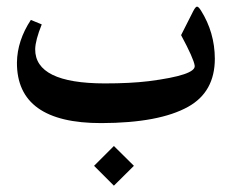

<svg xmlns="http://www.w3.org/2000/svg" viewBox="-20 -344 709 586"><path d="M327.6 101.6 388.7 162.1 327.6 222.7 267.1 162.1ZM299.3 -89.4Q377.4 -89.4 433.6 -96.2Q578.6 -114.7 574.2 -143.6Q571.3 -165 532.7 -236.8L569.8 -310.1Q577.1 -324.2 581.5 -323.7Q585.9 -323.7 593.3 -312Q635.3 -245.1 635.7 -165Q635.7 -63.5 554.2 -18.1Q465.8 31.2 289.6 31.7Q30.8 32.2 31.7 -153.3Q32.7 -220.2 74.2 -283.2L107.4 -269.5Q87.9 -221.2 87.4 -193.8Q86.9 -89.8 299.3 -89.4Z"/></svg>

Font: Parastoo Print
Style: Print-Bold
Weight: 700
Foundry: Saber Rastikerdar (saber.rastikerdar@gmail.com)
Version: Version 1.0.0-alpha3